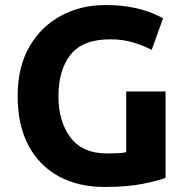

<svg xmlns="http://www.w3.org/2000/svg" viewBox="-20 -729 742 762"><path d="M394 13Q290 13 212.5 -29.5Q135 -72 92.5 -152.5Q50 -233 50 -347Q50 -463 96.5 -543.5Q143 -624 222 -666.5Q301 -709 397 -709Q463 -709 510.5 -698.5Q558 -688 587.5 -675.5Q617 -663 627 -656L582 -531Q550 -548 508.5 -560.5Q467 -573 418 -573Q309 -573 260.5 -512.5Q212 -452 212 -347Q212 -246 260 -183Q308 -120 404 -120Q430 -120 448.5 -121Q467 -122 481 -125V-366H637V-23Q609 -12 547 0.5Q485 13 394 13Z"/></svg>

Font: Ubuntu Sans ExtraBold
Style: Regular
Weight: 800
Designer: Dalton Maag Ltd
Foundry: Dalton Maag Ltd
Version: Version 1.006; ttfautohint (v1.8.4.7-5d5b)